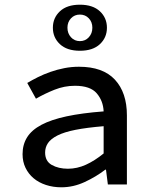

<svg xmlns="http://www.w3.org/2000/svg" viewBox="-20 -785 640 817"><path d="M241 12Q206 12 175.5 2Q145 -8 123 -26.5Q101 -45 88.5 -71Q76 -97 76 -129Q76 -170 95.5 -201Q115 -232 156.5 -254Q198 -276 263.5 -290Q329 -304 421 -311Q419 -356 391.5 -388Q364 -420 299 -420Q254 -420 211.5 -403Q169 -386 133 -365L96 -432Q116 -444 141 -456.5Q166 -469 194.5 -479Q223 -489 253.5 -495Q284 -501 316 -501Q418 -501 469 -446Q520 -391 520 -294V0H439L431 -63H428Q389 -33 340.5 -10.5Q292 12 241 12ZM269 -67Q308 -67 345.5 -84Q383 -101 421 -132V-248Q349 -242 301 -232.5Q253 -223 224.5 -208.5Q196 -194 184 -176Q172 -158 172 -136Q172 -99 200.5 -83Q229 -67 269 -67ZM320 -569Q265 -569 235 -597Q205 -625 205 -667Q205 -709 235 -737Q265 -765 320 -765Q375 -765 405 -737Q435 -709 435 -667Q435 -625 405 -597Q375 -569 320 -569ZM320 -610Q343 -610 358 -626.5Q373 -643 373 -667Q373 -691 358 -707Q343 -723 320 -723Q297 -723 282 -707Q267 -691 267 -667Q267 -643 282 -626.5Q297 -610 320 -610Z"/></svg>

Font: SauceCodePro Nerd Font Mono
Style: Regular
Weight: 500
Monospace: yes
Designer: Paul D. Hunt, Teo Tuominen
Foundry: Adobe Systems Incorporated
Version: Version 2.030;PS 1.000;hotconv 16.6.51;makeotf.lib2.5.65220;